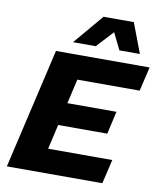

<svg xmlns="http://www.w3.org/2000/svg" viewBox="-95 -962 871 1037"><g transform="rotate(10 340.5 -443.0)"><path d="M14 0 167 -660H680.6L649.4 -527.4H307.6L276.6 -393H545.8L517.4 -268.2H248.2L217 -132.6H568.8L537.6 0ZM554 -886.4 616.2 -722.6H503.8L458.8 -814.2L373.8 -722.6H249.4L388 -886.4Z"/></g></svg>

Font: Work Sans
Style: Italic
Weight: 400
Italic angle: -13°
Designer: Wei Huang
Foundry: Wei Huang
Version: Version 2.012